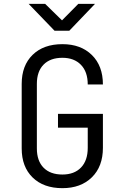

<svg xmlns="http://www.w3.org/2000/svg" viewBox="-20 -970 640 1000"><path d="M305 10Q207 10 150 -45.5Q93 -101 93 -197V-533Q93 -629 150 -684.5Q207 -740 305 -740Q401 -740 458.5 -683.5Q516 -627 516 -530H437Q437 -596 401.5 -632.5Q366 -669 305 -669Q242 -669 207 -633.5Q172 -598 172 -533V-197Q172 -132 207 -96.5Q242 -61 305 -61Q367 -61 402 -97.5Q437 -134 437 -200V-305H282V-377H516V-200Q516 -103 458.5 -46.5Q401 10 305 10ZM264 -810 129 -950H215L303 -864L388 -950H475L341 -810Z"/></svg>

Font: JetBrains Mono NL Light
Style: Regular
Weight: 300
Monospace: yes
Designer: Philipp Nurullin, Konstantin Bulenkov
Foundry: JetBrains
Version: Version 2.305; ttfautohint (v1.8.4.7-5d5b)